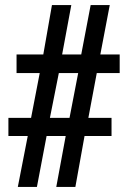

<svg xmlns="http://www.w3.org/2000/svg" viewBox="-20 -734 502 754"><path d="M50 0 89 -200H13V-271H102L136 -447H45V-520H150L184 -714H260L224 -520H299L336 -714H411L374 -520H450V-447H360L327 -271H418V-200H312L276 0H201L238 -200H163L125 0ZM176 -271H253L287 -447H211Z"/></svg>

Font: Noto Serif Khmer ExtraCondensed ExtraBold
Style: Regular
Weight: 800
Width: 2
Designer: Danh Hong and the Monotype Design Team
Foundry: Monotype Imaging Inc.
Version: Version 2.004; ttfautohint (v1.8.4.7-5d5b)